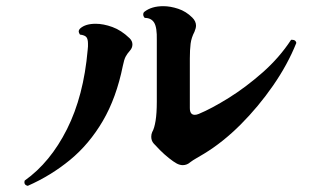

<svg xmlns="http://www.w3.org/2000/svg" viewBox="-20 -647 1040 622"><path d="M553 -117Q542 -123 527 -135Q512 -147 498.5 -160.5Q485 -174 478 -182Q470 -191 470 -204Q470 -212 473 -219Q480 -231 484 -255.5Q488 -280 488 -318V-517Q489 -558 479.5 -573.5Q470 -589 449 -589Q444 -594 444 -600Q444 -606 448 -609Q471 -627 509 -627Q532 -627 557.5 -618.5Q583 -610 603 -590Q615 -578 615 -564Q615 -556 610 -544Q600 -525 597.5 -505.5Q595 -486 595 -457V-297Q595 -275 611 -275Q617 -275 624 -278Q665 -295 720.5 -329.5Q776 -364 830.5 -412Q885 -460 923 -518H927Q938 -518 940 -508Q912 -438 864.5 -369.5Q817 -301 759.5 -243.5Q702 -186 641 -149Q626 -140 615.5 -134Q605 -128 597 -122Q586 -112 572 -112Q563 -112 553 -117ZM70 -45Q56 -48 60 -62Q143 -121 197 -228.5Q251 -336 264 -485Q265 -491 265 -496.5Q265 -502 265 -506Q265 -520 260 -526.5Q255 -533 239 -535Q235 -541 235 -545Q235 -550 240 -555Q257 -570 290 -570Q315 -570 344 -559.5Q373 -549 400 -523Q409 -514 409 -503Q409 -492 401 -483Q392 -473 387 -463.5Q382 -454 378 -434Q357 -330 313 -255Q269 -180 207 -129Q145 -78 70 -45Z"/></svg>

Font: Zen Antique
Style: Regular
Weight: 400
Designer: Yoshimichi Ohira
Foundry: Positype
Version: Version 1.001